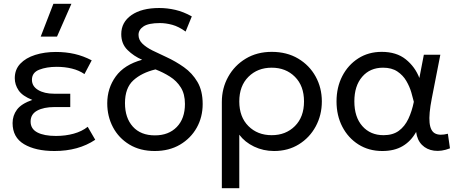

<svg xmlns="http://www.w3.org/2000/svg" viewBox="-20 -777 2416 1007"><path d="M265.5 15Q166.5 15 106.2 -20.8Q46 -56.5 46 -131.5Q46 -171 69 -202Q92 -233 149.5 -253Q97.5 -273.5 77.5 -303.2Q57.5 -333 57.5 -367Q57.5 -412.5 86.5 -443Q115.5 -473.5 164.5 -489Q213.5 -504.5 273 -504.5Q325.5 -504.5 371.2 -494Q417 -483.5 461 -460.5L423 -388.5Q394.5 -408 357.5 -417.2Q320.5 -426.5 277 -426.5Q224.5 -426.5 186 -411.5Q147.5 -396.5 147.5 -358.5Q147.5 -324.5 180 -305Q212.5 -285.5 263.5 -285.5H348.5V-215.5H265.5Q209.5 -215.5 175 -196.8Q140.5 -178 140.5 -139.5Q140.5 -101 175.8 -82.5Q211 -64 273.5 -64Q323.5 -64 366.8 -76Q410 -88 440 -112L479.5 -44Q391.5 15 265.5 15ZM193.5 -585 260 -757H354.5L279 -585Z M791.5 15Q714.5 15 658.5 -19Q602.5 -53 572.5 -109.8Q542.5 -166.5 542.5 -235Q542.5 -314.5 587.2 -376.2Q632 -438 725.5 -463.5Q681.5 -482.5 648.8 -514.8Q616 -547 616 -598Q616 -660.5 669.5 -697.8Q723 -735 815 -735Q857.5 -735 899.8 -725.2Q942 -715.5 986 -691L953.5 -611.5Q917.5 -637.5 883.8 -646.8Q850 -656 819 -656Q759 -656 732.8 -638.5Q706.5 -621 706.5 -594Q706.5 -568 726.8 -548.2Q747 -528.5 780.2 -512Q813.5 -495.5 852 -478Q901 -455.5 944.8 -424.5Q988.5 -393.5 1015.8 -347Q1043 -300.5 1043 -231.5Q1043 -163 1011.8 -107.2Q980.5 -51.5 924 -18.2Q867.5 15 791.5 15ZM792.5 -67Q864.5 -67 907.2 -111Q950 -155 950 -232Q950 -284 928.2 -318.5Q906.5 -353 871.2 -375.2Q836 -397.5 795.5 -413Q723 -395.5 679.2 -355.5Q635.5 -315.5 635.5 -236Q635.5 -158.5 676.8 -112.8Q718 -67 792.5 -67Z M1143.5 210V-242Q1143.5 -314.5 1176.8 -374.2Q1210 -434 1269 -469.5Q1328 -505 1405 -505Q1484.5 -505 1543.8 -469.8Q1603 -434.5 1635.5 -375.5Q1668 -316.5 1668 -245Q1668 -173.5 1636 -114.2Q1604 -55 1547.5 -20Q1491 15 1417.5 15Q1361 15 1312.5 -8.2Q1264 -31.5 1235 -70.5V210ZM1405 -68Q1479 -68 1526.8 -115.8Q1574.5 -163.5 1574.5 -245Q1574.5 -326.5 1526.8 -374.2Q1479 -422 1405 -422Q1331 -422 1283 -374.2Q1235 -326.5 1235 -245Q1235 -163.5 1282.8 -115.8Q1330.5 -68 1405 -68Z M1985 15Q1914.5 15 1860.2 -19.2Q1806 -53.5 1775.5 -112.2Q1745 -171 1745 -245Q1745 -319 1775.2 -377.8Q1805.5 -436.5 1859 -470.8Q1912.5 -505 1982 -505Q2059.5 -505 2108.2 -465.8Q2157 -426.5 2179.5 -368L2203 -490H2289.5L2244.5 -260Q2228.5 -178 2233 -134Q2237.5 -90 2261.8 -77.2Q2286 -64.5 2329 -75.5L2340 1Q2295 18.5 2256.5 13.2Q2218 8 2193 -17.2Q2168 -42.5 2162.5 -85Q2135.5 -36.5 2092 -10.8Q2048.5 15 1985 15ZM1991.5 -68Q2040.5 -68 2071.8 -91Q2103 -114 2121.8 -153.8Q2140.5 -193.5 2150.5 -243Q2146 -262.5 2137.2 -292.5Q2128.5 -322.5 2111.2 -352.2Q2094 -382 2064.2 -402Q2034.5 -422 1989 -422Q1920.5 -422 1879.5 -374.2Q1838.5 -326.5 1838.5 -245.5Q1838.5 -163 1880.5 -115.5Q1922.5 -68 1991.5 -68Z"/></svg>

Font: Geologica Light
Style: Regular
Weight: 300
Designer: Sindre Bremnes, Frode Helland
Foundry: Monokrom Skriftforlag AS
Version: Version 1.010; ttfautohint (v1.8.4.7-5d5b);gftools[0.9.28]